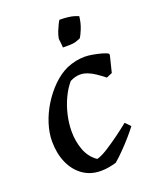

<svg xmlns="http://www.w3.org/2000/svg" viewBox="-126 -724 660 811"><g transform="rotate(-20 204.0 -318.0)"><path d="M187 12Q141 12 106.5 -12.5Q72 -37 53.5 -79.5Q35 -122 35 -176Q35 -213 48 -254Q61 -295 84.5 -333Q108 -371 139 -401.5Q170 -432 205 -448Q227 -457 247 -461Q267 -465 287 -465Q302 -465 321.5 -461.5Q341 -458 360 -453Q379 -448 389 -441V-434L371 -361L345 -350Q326 -365 309 -376.5Q292 -388 275 -394.5Q258 -401 242 -401Q231 -401 220 -398Q209 -395 197 -389Q176 -365 160 -331Q144 -297 135.5 -259.5Q127 -222 127 -186Q127 -142 141.5 -103Q156 -64 189 -41Q208 -45 238 -64Q268 -83 298.5 -105.5Q329 -128 350 -145L372 -122Q360 -106 340.5 -83.5Q321 -61 299 -38.5Q277 -16 257 1Q240 6 222.5 9Q205 12 187 12ZM214 -533Q214 -538 213 -546Q212 -554 211.5 -561Q211 -568 210 -573Q213 -590 219 -605Q225 -620 231 -632Q237 -644 240 -648Q261 -648 277.5 -646Q294 -644 305.5 -640.5Q317 -637 324 -634Q321 -604 310.5 -578.5Q300 -553 294 -545Q290 -543 284 -541Q278 -539 270 -536Q257 -533 243.5 -533Q230 -533 214 -533Z"/></g></svg>

Font: Labrada Medium
Style: Italic
Weight: 500
Italic angle: -7°
Designer: Mercedes Jáuregui
Foundry: Omnibus-Type Team
Version: Version 1.000